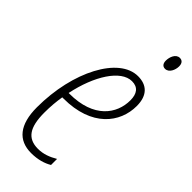

<svg xmlns="http://www.w3.org/2000/svg" viewBox="-236 -758 809 809"><g transform="rotate(45 168.5 -353.5)"><path d="M293 -640C316 -640 328 -668 328 -689C328 -708 319 -717 305 -717C282 -717 271 -689 271 -667C271 -650 279 -640 293 -640ZM145 10C185 10 217 0 240 -14V-50C213 -34 185 -23 153 -23C91 -23 64 -62 64 -150C64 -187 67 -219 72 -249H79C247 -249 320 -346 320 -445C320 -510 286 -538 235 -538C122 -538 26 -358 26 -144C26 -40 69 10 145 10ZM82 -281H78C104 -407 166 -505 232 -505C268 -505 284 -482 284 -443C284 -363 228 -281 82 -281Z"/></g></svg>

Font: Noto Sans ExtraCondensed ExtraLight
Style: Italic
Weight: 200
Width: 2
Italic angle: -12°
Designer: Monotype Design Team
Foundry: Monotype Imaging Inc.
Version: Version 2.013